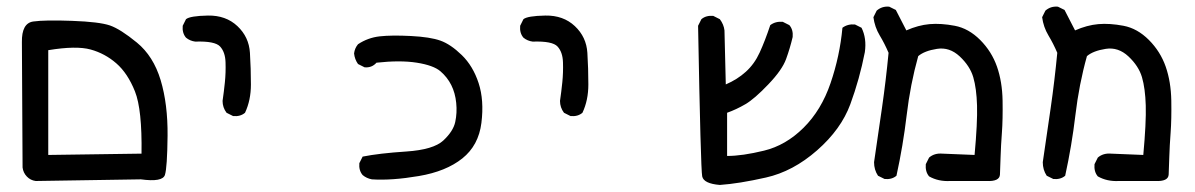

<svg xmlns="http://www.w3.org/2000/svg" viewBox="-20 -427 3540 569"><path d="M85.9 109.4Q70.3 107.4 59.6 96.2Q48.8 85 46.9 69.3L44.9 -301.8Q43.9 -358.4 78.6 -363.3Q113.3 -368.2 193.8 -365.2Q274.4 -362.3 305.7 -351.6Q336.9 -340.8 385.7 -300.8Q434.6 -260.7 456.1 -189.5Q477.5 -118.2 476.6 -24.4Q475.6 69.3 468.8 91.3Q461.9 113.3 397.5 104.5ZM399.4 28.3Q401.4 -102.5 379.9 -156.2Q358.4 -210 324.7 -239.3Q291 -268.6 248.5 -280.3Q206.1 -292 123 -278.3V32.2Z M670.9 -83 651.4 -92.8Q639.6 -108.4 639.6 -127.9Q643.6 -155.3 646.5 -183.6Q649.4 -211.9 648.4 -242.2Q647.5 -272.5 632.3 -289.1Q617.2 -305.7 558.6 -303.7Q543 -305.7 531.2 -315.4Q519.5 -329.1 521.5 -350.6L531.2 -370.1Q543 -379.9 596.2 -380.9Q649.4 -381.8 683.6 -349.6Q717.8 -317.4 720.7 -270.5Q723.6 -223.6 723.6 -176.8Q723.6 -129.9 706.1 -92.8Q692.4 -81.1 670.9 -83Z M1082 104.5Q1066.4 101.6 1054.7 91.8Q1043 78.1 1044.9 56.6L1054.7 37.1Q1103.5 27.3 1184.1 22Q1264.6 16.6 1293.9 -10.7Q1323.2 -38.1 1329.1 -65.4Q1335 -92.8 1332 -122.1Q1329.1 -151.4 1317.4 -174.8Q1305.7 -198.2 1285.2 -215.8Q1264.6 -233.4 1215.3 -241.2Q1166 -249 1095.7 -241.2Q1082 -225.6 1060.5 -227.5L1041 -237.3Q1031.2 -251 1029.3 -268.6Q1031.2 -284.2 1041 -295.9Q1070.3 -315.4 1105.5 -319.3Q1140.6 -323.2 1197.8 -320.3Q1254.9 -317.4 1285.2 -306.6Q1315.4 -295.9 1348.6 -263.7Q1381.8 -231.4 1398.4 -180.7Q1415 -129.9 1406.7 -63Q1398.4 3.9 1350.1 42.5Q1301.8 81.1 1221.2 94.7Q1140.6 108.4 1082 104.5Z M1670.9 -83 1651.4 -92.8Q1639.6 -108.4 1639.6 -127.9Q1643.6 -155.3 1646.5 -183.6Q1649.4 -211.9 1648.4 -242.2Q1647.5 -272.5 1632.3 -289.1Q1617.2 -305.7 1558.6 -303.7Q1543 -305.7 1531.2 -315.4Q1519.5 -329.1 1521.5 -350.6L1531.2 -370.1Q1543 -379.9 1596.2 -380.9Q1649.4 -381.8 1683.6 -349.6Q1717.8 -317.4 1720.7 -270.5Q1723.6 -223.6 1723.6 -176.8Q1723.6 -129.9 1706.1 -92.8Q1692.4 -81.1 1670.9 -83Z M2113.3 121.1Q2065.4 117.2 2061 95.7Q2056.6 74.2 2048.8 -350.6L2058.6 -370.1Q2072.3 -381.8 2093.8 -379.9L2113.3 -370.1Q2125 -354.5 2127 -336.9L2130.9 -176.8Q2165 -191.4 2190.4 -214.4Q2215.8 -237.3 2231.4 -271.5Q2247.1 -305.7 2262.7 -352.5Q2278.3 -364.3 2299.8 -362.3L2319.3 -352.5Q2331.1 -338.9 2329.1 -317.4Q2321.3 -284.2 2309.6 -252Q2297.9 -219.7 2256.8 -176.8Q2215.8 -133.8 2189 -118.2Q2162.1 -102.5 2134.8 -92.8V35.2Q2179.7 35.2 2244.1 19.5Q2308.6 3.9 2361.3 -48.3Q2414.1 -100.6 2441.4 -180.7Q2468.8 -260.7 2476.6 -344.7Q2492.2 -356.4 2513.7 -354.5L2533.2 -344.7Q2548.8 -313.5 2543 -272.5Q2527.3 -192.4 2500 -118.2Q2472.7 -43.9 2401.4 18.6Q2330.1 81.1 2250 99.1Q2169.9 117.2 2113.3 121.1Z M2795.9 109.4Q2760.7 111.3 2733.4 95.7Q2721.7 82 2723.6 59.6L2733.4 40Q2749 26.4 2772.5 28.3L2868.2 32.2Q2877 -63.5 2875.5 -114.3Q2874 -165 2864.3 -198.2Q2854.5 -231.4 2824.2 -259.8Q2793.9 -288.1 2756.8 -282.2Q2719.7 -276.4 2701.2 -260.7Q2677.7 -176.8 2667 -85.9Q2656.2 4.9 2636.7 93.8Q2623 105.5 2601.6 103.5L2582 93.8Q2570.3 76.2 2570.3 53.7Q2582 -26.4 2593.8 -107.4Q2605.5 -188.5 2613.3 -270.5Q2601.6 -297.9 2586.9 -322.3Q2572.3 -346.7 2568.4 -376L2578.1 -395.5Q2593.8 -409.2 2615.2 -407.2L2634.8 -397.5L2666 -336.9Q2701.2 -352.5 2734.9 -355.5Q2768.6 -358.4 2809.6 -350.6Q2850.6 -342.8 2884.8 -308.6Q2918.9 -274.4 2934.6 -229.5Q2950.2 -184.6 2951.2 -128.9Q2952.1 -73.2 2949.2 -34.2Q2946.3 4.9 2945.3 37.1Q2944.3 69.3 2943.4 90.3Q2942.4 111.3 2903.3 109.4Z M3295.9 109.4Q3260.7 111.3 3233.4 95.7Q3221.7 82 3223.6 59.6L3233.4 40Q3249 26.4 3272.5 28.3L3368.2 32.2Q3377 -63.5 3375.5 -114.3Q3374 -165 3364.3 -198.2Q3354.5 -231.4 3324.2 -259.8Q3293.9 -288.1 3256.8 -282.2Q3219.7 -276.4 3201.2 -260.7Q3177.7 -176.8 3167 -85.9Q3156.2 4.9 3136.7 93.8Q3123 105.5 3101.6 103.5L3082 93.8Q3070.3 76.2 3070.3 53.7Q3082 -26.4 3093.8 -107.4Q3105.5 -188.5 3113.3 -270.5Q3101.6 -297.9 3086.9 -322.3Q3072.3 -346.7 3068.4 -376L3078.1 -395.5Q3093.8 -409.2 3115.2 -407.2L3134.8 -397.5L3166 -336.9Q3201.2 -352.5 3234.9 -355.5Q3268.6 -358.4 3309.6 -350.6Q3350.6 -342.8 3384.8 -308.6Q3418.9 -274.4 3434.6 -229.5Q3450.2 -184.6 3451.2 -128.9Q3452.1 -73.2 3449.2 -34.2Q3446.3 4.9 3445.3 37.1Q3444.3 69.3 3443.4 90.3Q3442.4 111.3 3403.3 109.4Z"/></svg>

Font: JasonHandwriting1
Style: Regular
Weight: 400
Version: Version 1.48.20